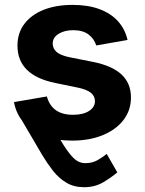

<svg xmlns="http://www.w3.org/2000/svg" viewBox="-20 -573 600 797"><path d="M149.1 -139.7Q191 -59.6 219.3 -11.1Q247.6 37.4 267.1 62.4Q286.6 87.5 302.1 95.9Q317.5 104.3 333.5 104.3Q362.8 104.3 385 91.7Q407.1 79.2 423 65.9L466.9 142.5Q443.3 163.1 408.6 183.6Q373.9 204.1 329.3 204.1Q286.4 204.1 255 185.1Q223.6 166.2 199.7 135.5Q175.8 104.8 155.1 70.3L55.9 -98.8ZM279.3 10.7Q213.4 10.7 162.6 -8.2Q111.8 -27.1 79.6 -62.8Q47.5 -98.6 38 -149.2L174.5 -172.6Q185.1 -134.6 211.9 -115.6Q238.7 -96.5 283.6 -96.5Q325.4 -96.5 349.8 -112.5Q374.1 -128.5 374.1 -153Q374.1 -174.4 356.8 -188.1Q339.5 -201.7 303.5 -209.2L209.5 -228.5Q130.5 -244.8 91.5 -283.5Q52.5 -322.2 52.5 -383.5Q52.5 -435.9 81.1 -473.8Q109.7 -511.7 161.1 -532.2Q212.6 -552.7 281.5 -552.7Q346.4 -552.7 393.7 -534.8Q441.1 -516.9 470.2 -484.4Q499.3 -451.8 509.4 -407.1L379.5 -384.3Q370.9 -412.2 347.3 -430Q323.7 -447.7 283.8 -447.7Q247.7 -447.7 223.2 -432.5Q198.8 -417.3 198.8 -392.3Q198.8 -371.8 214.6 -357.6Q230.4 -343.4 269 -335.3L367.1 -315.8Q446.3 -299.8 485 -263.3Q523.6 -226.8 523.6 -168.3Q523.6 -114.7 492.3 -74.4Q461 -34.2 406 -11.7Q350.9 10.7 279.3 10.7Z"/></svg>

Font: Inter Variable LoSnoCo
Style: Regular
Weight: 400
Designer: Rasmus Andersson
Foundry: rsms
Version: Version 4.000;git-a52131595; featfreeze: case,dlig,ss01,ss02